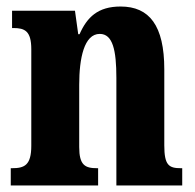

<svg xmlns="http://www.w3.org/2000/svg" viewBox="-20 -569 599 589"><path d="M13 0H281V-53H278C241 -53 223 -62 223 -118V-309C223 -390 238 -465 286 -465C326 -465 337 -415 337 -330V0H539V-53H535C498 -53 484 -62 484 -123V-356C484 -491 438 -549 350 -549C280 -549 247 -516 224 -464H220L210 -536H17V-483H21C56 -483 76 -474 76 -418V-122C76 -62 55 -53 17 -53H13Z"/></svg>

Font: Noto Serif Bengali ExtraCondensed ExtraBold
Style: Regular
Weight: 800
Width: 2
Designer: Juan Bruce, Universal Thirst, Indian Type Foundry and the Monotype Design Team.
Foundry: Monotype Imaging Inc.
Version: Version 2.003